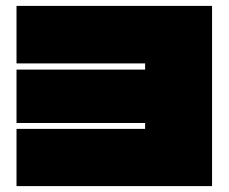

<svg xmlns="http://www.w3.org/2000/svg" viewBox="-20 -586 775 651"><path d="M699 45H36V-149H472V-169H36V-350H472V-371H36V-566H699Z"/></svg>

Font: ChangwonDangamAsac Bold
Style: Regular
Weight: 700
Designer: Choi Chi-young, Lee Youngbeen, Kim Jungjin, Yoon Jihee, Han Dohee
Foundry: YoonDesign Inc.
Version: Version 1.010;Build 20210623